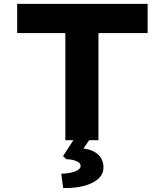

<svg xmlns="http://www.w3.org/2000/svg" viewBox="-20 -720 846 986"><path d="M315.6 0V-550.1H68.1V-700H738.1V-550.1H485.6V0ZM304.2 245.7 294.9 172.2Q316.7 171.8 339.7 167.5Q362.6 163.2 378.4 154.1Q394.1 144.9 394.1 132.2Q394.1 120.1 382.3 112.5Q370.5 105 353.8 101.3Q337 97.7 320.9 97.7L303.7 81.7L372.4 -24H454.4L408.5 42.6Q457.8 48.7 484.6 74.6Q511.4 100.6 511.4 139Q511.4 170 492.2 190.9Q472.9 211.7 441.6 224.4Q410.2 237 374.1 241.9Q338 246.7 304.2 245.7Z"/></svg>

Font: Lexend Giga
Style: Regular
Weight: 400
Designer: Bonnie Shaver-Troup, Thomas Jockin
Foundry: Lexend
Version: Version 1.007